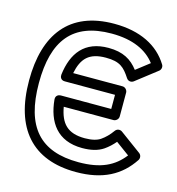

<svg xmlns="http://www.w3.org/2000/svg" viewBox="-111 -811 870 945"><g transform="rotate(15 324.0 -338.0)"><path d="M167.1 -278.7C177.7 -165.7 233.2 -83 360 -83C403 -83 439.5 -91.1 467.7 -110.4C486.3 -123.2 503.7 -139.4 518.9 -157.4L588.3 -106.5C540 -44.4 474.7 -11 361 -11C165.6 -11 72 -112.9 72 -338C72 -553.6 156.8 -665 356 -665C465.4 -665 536.7 -629.7 579.1 -574.3L511.4 -521.8C477 -566.6 433.9 -593 359 -593C236.9 -593 182 -517.7 168.2 -406.1C166.9 -395.9 171 -378 193 -378H449V-306H192C181.3 -306 165.2 -299.3 167.1 -278.7ZM220.5 -256H474C484.7 -256 499 -265.9 499 -281V-403C499 -413.7 489.1 -428 474 -428H222.4C238.3 -505.3 273 -543 359 -543C430.5 -543 453.4 -520.6 485.1 -472.3C494.6 -457.9 511.3 -458.5 521.3 -466.2L628.3 -549.2C637.4 -556.2 641.2 -570.8 634.3 -582C582.6 -666.7 488.2 -715 356 -715C126.5 -715 22 -570.5 22 -338C22 -93.8 137.7 39 361 39C498 39 585.2 -9.6 643.9 -98.2C650.6 -108.4 648.8 -124.1 637.8 -132.2L528.8 -212.2C517.2 -220.6 501.4 -217.4 493.6 -206.5C477.1 -183.2 459 -165.1 439.3 -151.6C422.9 -140.3 397 -133 360 -133C271.5 -133 234.9 -174.6 220.5 -256Z"/></g></svg>

Font: Fog Sans
Style: Outline
Weight: 700
Foundry: Intel Corporation
Version: Version 1.00